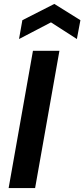

<svg xmlns="http://www.w3.org/2000/svg" viewBox="-20 -959 430 979"><path d="M24 0 148 -700H283L159 0ZM77 -760 94 -856 257 -939 390 -856 372 -760 240 -845Z"/></svg>

Font: DM Sans 16pt
Style: Bold Italic
Weight: 700
Italic angle: -10°
Version: Version 4.004;gftools[0.9.30]